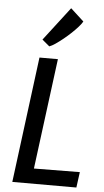

<svg xmlns="http://www.w3.org/2000/svg" viewBox="-67 -1095 618 1136"><g transform="rotate(5 242.5 -527.0)"><path d="M51 0 147 -747H256.5L171.5 -90L444 -92.5L431.5 0ZM199 -818 155.5 -854.5 308.5 -1054 387 -982Q380 -969 363.2 -950Q346.5 -931 324.5 -910.2Q302.5 -889.5 279 -870.5Q255.5 -851.5 234.5 -837.2Q213.5 -823 199 -818Z"/></g></svg>

Font: Koeln Type Sans
Style: Italic
Weight: 400
Italic angle: -7.5°
Designer: Eben Sorkin
Foundry: Eben Sorkin
Version: Version 2.001